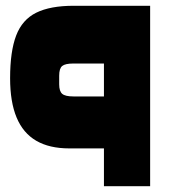

<svg xmlns="http://www.w3.org/2000/svg" viewBox="-20 -645 590 665"><path d="M340 0V-131H220Q151 -131 105.5 -157.5Q60 -184 37.5 -238Q15 -292 15 -374Q15 -467 36 -522Q57 -577 105.5 -601Q154 -625 235 -625H500V0ZM234 -311H340V-425H234Q206 -425 195.5 -416.5Q185 -408 185 -383V-353Q185 -329 195.5 -320Q206 -311 234 -311Z"/></svg>

Font: Changa ExtraBold
Style: Regular
Weight: 800
Designer: Eduardo Rodriguez Tunni
Foundry: Eduardo Rodriguez Tunni
Version: Version 3.002; ttfautohint (v1.8.2)